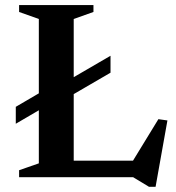

<svg xmlns="http://www.w3.org/2000/svg" viewBox="-20 -696 693 754"><path d="M174.5 -287.5 42 -210V-276.5L174.5 -354L221.5 -365L414 -477V-410.5L221.5 -298.5ZM591 37.5H565L503 0H196.5L197 -65H541L487 -40L602 -228L637.5 -223ZM269.5 -621.5V0H55V-27.5L132.5 -54.5V-621.5L55 -649V-676H347V-649Z"/></svg>

Font: Newsreader 16pt 16pt SemiBold
Style: Regular
Weight: 600
Version: Version 1.003